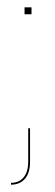

<svg xmlns="http://www.w3.org/2000/svg" viewBox="-20 -369 150 524"><path d="M66 -349V-330H47V-349ZM62 -19V72Q62 103 48 119Q34 135 10 135V130Q32 130 44.5 115Q57 100 57 72V-19Z"/></svg>

Font: Hepta Slab Hairline
Style: Regular
Weight: 400
Designer: Michael LaGattuta
Foundry: Michael LaGattuta
Version: Version 1.100; ttfautohint (v1.8) -l 8 -r 50 -G 200 -x 14 -D